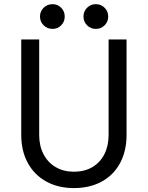

<svg xmlns="http://www.w3.org/2000/svg" viewBox="-20 -913 724 940"><path d="M84 -252V-719.7H171.9V-252Q171.9 -198.7 193.1 -158Q214.4 -117.2 252.9 -94.7Q291.5 -72.3 341.8 -72.3Q393.6 -72.3 431.9 -94.7Q470.2 -117.2 491 -158Q511.7 -198.7 511.7 -252V-719.7H599.6V-252Q599.6 -173.8 568.1 -115Q536.6 -56.2 478.3 -24.2Q419.9 7.8 341.8 7.8Q264.6 7.8 206.3 -24.4Q147.9 -56.6 116 -115.5Q84 -174.3 84 -252ZM388.7 -832Q388.7 -857.4 406.2 -875Q423.8 -892.6 449.2 -892.6Q474.6 -892.6 492.2 -875Q509.8 -857.4 509.8 -832Q509.8 -806.6 492.2 -789.1Q474.6 -771.5 449.2 -771.5Q423.8 -771.5 406.2 -789.1Q388.7 -806.6 388.7 -832ZM175.8 -832Q175.8 -857.4 193.6 -875Q211.4 -892.6 237.3 -892.6Q262.2 -892.6 279.5 -875Q296.9 -857.4 296.9 -832Q296.9 -806.6 279.5 -789.1Q262.2 -771.5 237.3 -771.5Q211.4 -771.5 193.6 -789.1Q175.8 -806.6 175.8 -832Z"/></svg>

Font: Reddit Sans Strawberry
Style: Regular
Weight: 400
Designer: Stephen Hutchings
Foundry: Reddit
Version: Version 1.013